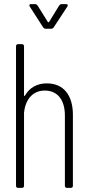

<svg xmlns="http://www.w3.org/2000/svg" viewBox="-20 -915 454 935"><path d="M241 -781 308 -883C312 -890 310 -895 302 -895H280C275 -895 271 -892 268 -888L219 -808C218 -806 214 -806 213 -808L163 -888C160 -892 156 -895 151 -895H131C126 -895 123 -893 123 -889C123 -887 124 -885 125 -883L190 -782C193 -778 197 -775 202 -775H229C234 -775 238 -777 241 -781ZM208 -509C162 -509 124 -489 102 -450C100 -446 97 -447 97 -451V-690C97 -696 93 -700 87 -700H68C62 -700 58 -696 58 -690V-10C58 -4 62 0 68 0H87C93 0 97 -4 97 -10V-366C104 -434 142 -474 198 -474C260 -474 296 -429 296 -352V-10C296 -4 300 0 306 0H325C331 0 335 -4 335 -10V-356C335 -452 289 -509 208 -509Z"/></svg>

Font: Barlow Condensed ExtraLight
Style: Regular
Weight: 275
Width: 3
Designer: Jeremy Tribby
Foundry: Tribby Type
Version: Version 1.422;hotconv 1.0.109;makeotfexe 2.5.65596